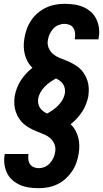

<svg xmlns="http://www.w3.org/2000/svg" viewBox="-20 -843 540 1006"><path d="M183 143Q158 143 133 139.5Q108 136 86 126.5Q64 117 46 101.5Q28 86 17.5 65Q7 44 3.5 19Q0 -6 4 -31Q4 -32 4.5 -33.5Q5 -35 5 -36H129Q129 -36 129 -35.5Q129 -35 129 -34Q127 -21 128.5 -7Q130 7 137.5 17.5Q145 28 157 33Q169 38 183 38Q199 38 214.5 31.5Q230 25 241.5 12Q253 -1 260 -16Q267 -31 269 -47Q273 -68 265.5 -87Q258 -106 243 -119Q228 -132 209.5 -139.5Q191 -147 172.5 -154.5Q154 -162 136.5 -171.5Q119 -181 104.5 -193.5Q90 -206 79.5 -222.5Q69 -239 62.5 -258Q56 -277 55 -297.5Q54 -318 57 -340Q61 -361 69 -382Q77 -403 89 -421.5Q101 -440 116.5 -457Q132 -474 150 -488Q135 -502 125 -520Q115 -538 110 -558Q105 -578 104.5 -599.5Q104 -621 108 -643Q112 -668 120.5 -691.5Q129 -715 143.5 -736.5Q158 -758 178 -775Q198 -792 221.5 -803Q245 -814 269.5 -818.5Q294 -823 318 -823Q343 -823 368 -819.5Q393 -816 415.5 -806.5Q438 -797 456 -781Q474 -765 484.5 -743.5Q495 -722 498.5 -696.5Q502 -671 497 -646Q497 -644 496.5 -642Q496 -640 496 -637H372Q372 -638 372 -639Q372 -640 372 -641Q375 -655 373.5 -669.5Q372 -684 365 -695.5Q358 -707 345 -712.5Q332 -718 318 -718Q302 -718 286 -711.5Q270 -705 258.5 -692Q247 -679 240 -664Q233 -649 231 -633Q227 -612 234.5 -593Q242 -574 257 -561Q272 -548 290.5 -540.5Q309 -533 327.5 -525.5Q346 -518 363.5 -508.5Q381 -499 395.5 -486.5Q410 -474 420.5 -457.5Q431 -441 437.5 -422Q444 -403 445 -382.5Q446 -362 443 -340Q439 -319 431 -298Q423 -277 411 -258.5Q399 -240 383.5 -223Q368 -206 350 -192Q365 -178 375 -160Q385 -142 390 -122Q395 -102 395.5 -80.5Q396 -59 392 -37Q388 -12 379.5 11.5Q371 35 356.5 56Q342 77 322.5 94.5Q303 112 279.5 123Q256 134 231.5 138.5Q207 143 183 143ZM227 -248Q243 -257 258 -267.5Q273 -278 286 -291.5Q299 -305 308 -321Q317 -337 320 -354Q322 -367 319.5 -379.5Q317 -392 310.5 -402Q304 -412 294 -419.5Q284 -427 273 -432Q257 -423 242 -412.5Q227 -402 214 -388.5Q201 -375 192 -359Q183 -343 180 -326Q178 -313 180.5 -300.5Q183 -288 189.5 -278Q196 -268 206 -260.5Q216 -253 227 -248Z"/></svg>

Font: Iosevka Curly XBdObl
Style: Regular
Weight: 800
Italic angle: -9°
Monospace: yes
Designer: Belleve Invis
Foundry: Belleve Invis
Version: Version 11.1.0; ttfautohint (v1.8.3)